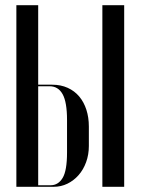

<svg xmlns="http://www.w3.org/2000/svg" viewBox="-20 -719 542 739"><path d="M181 -393Q214 -393 240.5 -381Q267 -369 285 -347.5Q303 -326 312.5 -296.5Q322 -267 322 -232V-157Q322 -124 311.5 -95Q301 -66 282.5 -45Q264 -24 239.5 -12Q215 0 186 0H43V-699H127V-393ZM458 -699V0H374V-699ZM238 -257Q238 -326 221 -356.5Q204 -387 171 -387H127V-6H175Q204 -6 221 -34Q238 -62 238 -132Z"/></svg>

Font: Moniqa SemBd Narrow Display
Style: Regular
Weight: 600
Width: 4
Designer: Rajesh Rajput
Foundry: Rajesh Rajput
Version: Version 1.000